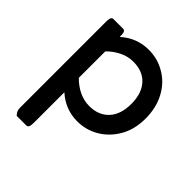

<svg xmlns="http://www.w3.org/2000/svg" viewBox="-201 -655 1018 1018"><g transform="rotate(45 308.0 -146.5)"><path d="M470.7 -249Q470.7 -331.5 426.3 -376Q387.2 -415 320.3 -415Q279.3 -415 243.2 -397Q205.1 -378.4 175.8 -348.1V-149.9Q205.1 -119.6 242.2 -101.3Q279.3 -83 320.3 -83Q390.6 -83 430.7 -126.7Q470.7 -170.4 470.7 -249ZM67.4 184.6V-459Q67.4 -474.1 69.1 -483.2Q70.8 -492.2 74.7 -496.1Q78.6 -500 84 -500H159.2Q164.6 -500 168.5 -496.1Q172.4 -492.2 174.1 -483.2Q175.8 -474.1 175.8 -459V-456.5Q243.7 -517.6 333 -517.6Q398.9 -517.6 452.6 -486.3Q511.2 -453.6 545.2 -391.1Q579.1 -328.6 579.1 -247.6Q579.1 -166.5 544.9 -106.9Q510.3 -46.4 454.1 -13.4Q397.9 19.5 333 19.5Q243.7 19.5 175.8 -41.5V184.6Q175.8 209 170.9 217.8Q169.9 220.2 168 221.7Q164.1 225.1 159.2 225.6H85.4L83 222.7Q67.4 206.5 67.4 184.6Z"/></g></svg>

Font: YuPearl-SemiBold
Style: SemiBold
Weight: 600
Designer: Max Yao
Foundry: Max-Everyday
Version: Version 1.011; ttfautohint (v1.8.3)